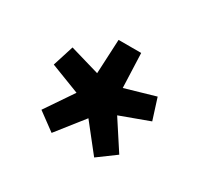

<svg xmlns="http://www.w3.org/2000/svg" viewBox="-76 -833 529 500"><g transform="rotate(30 188.0 -583.5)"><path d="M154 -732H222L226 -629L316 -655L336 -592L249 -560L305 -474L252 -435L188 -516L124 -435L71 -474L128 -558L40 -592L60 -655L149 -629Z"/></g></svg>

Font: Jockey One
Style: Regular
Weight: 400
Designer: TypeTogether
Foundry: TypeTogether
Version: Version 1.002